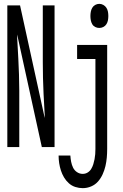

<svg xmlns="http://www.w3.org/2000/svg" viewBox="-20 -763 640 996"><path d="M18 0V-735H84L212 -151Q212 -154 212 -158Q212 -162 212 -165L206 -276Q204 -317 203 -358.5Q202 -400 202 -441V-735H263V0H197L69 -584Q69 -581 69 -577Q69 -573 69 -570L75 -459Q77 -418 78.5 -376.5Q80 -335 80 -294V0ZM495 -618Q484 -618 474 -623Q464 -628 458.5 -637.5Q453 -647 451 -658Q449 -669 449 -680Q449 -691 451 -702Q453 -713 458.5 -722.5Q464 -732 474 -737.5Q484 -743 495 -743Q506 -743 516 -737.5Q526 -732 532 -722.5Q538 -713 540 -702Q542 -691 542 -680Q542 -669 540 -658Q538 -647 532 -637.5Q526 -628 516 -623Q506 -618 495 -618ZM409 213Q390 213 371 207Q352 201 337 187.5Q322 174 312 157Q302 140 296 121.5Q290 103 287 83.5Q284 64 284 44H345Q346 60 349 76Q352 92 359 106.5Q366 121 379.5 130Q393 139 409 139Q423 139 434.5 132Q446 125 453 113.5Q460 102 464 89Q468 76 470.5 63Q473 50 474 36.5Q475 23 475 10V-457H380V-530H536V10Q536 32 534 54.5Q532 77 527 98.5Q522 120 512.5 141Q503 162 488.5 178.5Q474 195 453 204Q432 213 409 213Z"/></svg>

Font: Iosevka Curly Extended
Style: Regular
Weight: 400
Width: 7
Monospace: yes
Designer: Belleve Invis
Foundry: Belleve Invis
Version: Version 11.1.0; ttfautohint (v1.8.3)